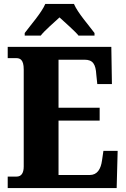

<svg xmlns="http://www.w3.org/2000/svg" viewBox="-20 -951 637 971"><path d="M105 -784V-771H186C204 -795 253 -837 281 -863C307 -839 363 -790 377 -771H458V-784C430 -822 373 -886 354 -931H209C190 -886 133 -822 105 -784ZM19 0H570L575 -188H503L496 -140C490 -96 472 -66 434 -66H276V-341H484V-406H276V-649H408C450 -649 464 -626 467 -574L472 -526H546L543 -714H19V-657H62C81 -657 100 -650 100 -600V-109C100 -76 88 -58 64 -58H19Z"/></svg>

Font: Noto Serif Sinhala Condensed Black
Style: Regular
Weight: 900
Width: 3
Designer: Jelle Bosma - Monotype Design Team
Foundry: Monotype Imaging Inc.
Version: Version 2.007